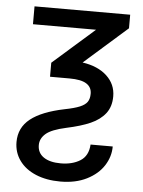

<svg xmlns="http://www.w3.org/2000/svg" viewBox="-53 -573 617 826"><g transform="rotate(5 255.5 -159.5)"><path d="M475.6 -530.3V-471.7L289.6 -307.6Q356.4 -297.9 395 -262Q433.6 -226.1 433.6 -173.8Q433.6 -129.4 410.9 -100.1Q388.2 -70.8 347.2 -52.7Q306.2 -34.7 244.1 -21.5Q181.2 -7.8 157 13.2Q132.8 34.2 132.8 62.5Q132.8 96.2 159.4 114.5Q186 132.8 233.4 132.8Q283.2 132.8 317.4 111.6Q351.6 90.3 354.5 41H450.2Q450.2 85 425.3 123.8Q400.4 162.6 352.3 186.8Q304.2 210.9 238.3 210.9Q178.2 210.9 132.3 191.7Q86.4 172.4 61.3 137.5Q36.1 102.5 36.1 57.6Q36.1 -4.4 84.2 -42.5Q132.3 -80.6 229.5 -100.6Q272 -108.9 294.7 -118.4Q317.4 -127.9 326.7 -141.4Q335.9 -154.8 335.9 -176.8Q335.9 -205.1 312.7 -219.7Q289.6 -234.4 239.3 -234.4H155.3V-294.9L335 -453.1H62.5V-530.3Z"/></g></svg>

Font: Pretendard GOV
Style: Regular
Weight: 400
Designer: Base glyphs from Inter by Rasmus Andersson; Hangeul glyphs from Noto Sans CJK(Source Han Sans) by Jang Soo-young and Kan
Foundry: Kil Hyung-jin
Version: Version 1.309